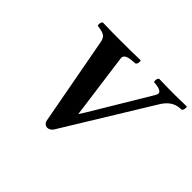

<svg xmlns="http://www.w3.org/2000/svg" viewBox="-139 -874 1112 1112"><g transform="rotate(45 417.0 -317.5)"><path d="M709.5 -543Q744.1 -599.6 793.5 -609.4Q806.2 -611.8 824.2 -612.8Q834.5 -621.1 833.5 -640.6Q833 -645 831.5 -647Q756.3 -645 737.3 -645Q678.2 -645 604.5 -647Q594.2 -638.7 595.2 -619.6Q595.7 -615.2 597.2 -612.8Q661.1 -607.9 662.6 -585.4Q662.6 -576.2 656.2 -565.9L442.9 -210L418 -170.9L412.1 -215.8L363.8 -573.2Q360.4 -599.6 397.5 -607.4Q414.1 -610.8 446.3 -612.8Q456.5 -621.1 455.6 -640.6Q455.1 -645 453.6 -647Q379.4 -645 276.9 -645Q216.8 -645 143.6 -647Q133.3 -638.7 134.3 -619.6Q134.8 -615.2 136.2 -612.8Q185.5 -607.4 200.2 -591.8Q210.9 -579.1 214.8 -559.1L316.4 -11.2Q323.7 8.8 344.2 12.2Q366.2 12.2 380.9 -7.3Q382.3 -9.8 383.3 -11.2Z"/></g></svg>

Font: Linux Libertine Slanted O
Style: Bold Slanted
Weight: 700
Designer: Philipp H. Poll
Foundry: Philipp H. Poll
Version: Version 5.0.0